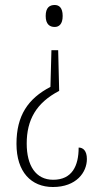

<svg xmlns="http://www.w3.org/2000/svg" viewBox="-20 -560 405 769"><path d="M199 -540C179 -540 163 -530 163 -496C163 -463 179 -452 199 -452C216 -452 231 -463 231 -496C231 -530 216 -540 199 -540ZM217 -196 213 -359H186L182 -212C92 -165 46 -97 46 16C46 129 105 189 192 189C286 189 328 130 328 77C328 44 313 31 295 31C295 104 269 160 193 160C123 160 87 103 87 15C87 -80 125 -148 217 -196Z"/></svg>

Font: Noto Serif Armenian ExtraCondensed ExtraLight
Style: Regular
Weight: 200
Width: 2
Designer: Monotype Design Team
Foundry: Monotype Imaging Inc.
Version: Version 2.008